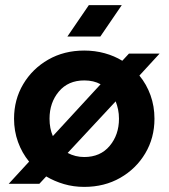

<svg xmlns="http://www.w3.org/2000/svg" viewBox="-20 -720 660 752"><path d="M244 -577 328 -700H457L373 -577ZM310 12Q268 12 230.5 1Q193 -10 161 -29L134 0H14L94 -87Q66 -121 50.5 -164Q35 -207 35 -255Q35 -330 71 -390.5Q107 -451 169 -486.5Q231 -522 310 -522Q352 -522 390 -511.5Q428 -501 459 -482L485 -510H605L526 -424Q554 -390 569.5 -347Q585 -304 585 -255Q585 -180 549 -119.5Q513 -59 451 -23.5Q389 12 310 12ZM187 -187 374 -390Q347 -405 310 -405Q247 -405 210.5 -361.5Q174 -318 174 -255Q174 -217 187 -187ZM310 -105Q373 -105 409.5 -148.5Q446 -192 446 -255Q446 -274 442.5 -291Q439 -308 433 -323L245 -121Q275 -105 310 -105Z"/></svg>

Font: MuseoModerno SemiBold
Style: Regular
Weight: 600
Designer: Pablo Cosgaya, Héctor Gatti, Marcela Romero, and the Authors of The MuseoModerno Project.
Foundry: Omnibus-Type Team
Version: Version 1.001